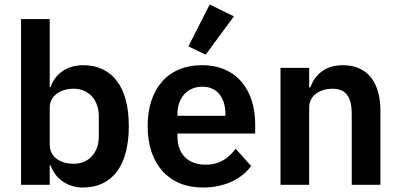

<svg xmlns="http://www.w3.org/2000/svg" viewBox="-20 -825 1786 857"><path d="M74 0H202V-87H206C226 -28 281 12 350 12C482 12 555 -87 555 -262C555 -436 482 -534 350 -534C281 -534 225 -496 206 -436H202V-740H74ZM309 -94C248 -94 202 -125 202 -179V-345C202 -396 248 -429 309 -429C375 -429 421 -380 421 -306V-216C421 -142 375 -94 309 -94Z M1024 -752 916 -805 821 -618 898 -581ZM885 12C982 12 1058 -25 1101 -84L1032 -161C1000 -120 962 -90 899 -90C815 -90 772 -141 772 -216V-229H1119V-271C1119 -414 1044 -534 881 -534C728 -534 639 -427 639 -262C639 -95 731 12 885 12ZM883 -438C949 -438 986 -389 986 -317V-308H772V-316C772 -388 816 -438 883 -438Z M1360 0V-345C1360 -401 1411 -429 1464 -429C1525 -429 1550 -391 1550 -317V0H1678V-330C1678 -460 1618 -534 1511 -534C1430 -534 1386 -491 1365 -435H1360V-522H1232V0Z"/></svg>

Font: Braiins Sans SemiBold
Style: Regular
Weight: 600
Designer: Mike Abbink, Paul van der Laan, Pieter van Rosmalen, Jiri Chlebus, Lubos Buracinsky
Foundry: Bold Monday, Sudetype
Version: Version 1.000;hotconv 1.0.109;makeotfexe 2.5.65596